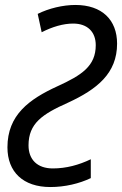

<svg xmlns="http://www.w3.org/2000/svg" viewBox="-20 -744 492 774"><path d="M183 10C242 10 300 -4 346 -26V-102C298 -79 247 -65 193 -65C130 -65 95 -101 95 -158C95 -247 151 -284 254 -330C371 -384 452 -448 452 -568C452 -664 391 -724 284 -724C233 -724 176 -710 132 -688L148 -614C191 -636 235 -649 275 -649C333 -649 366 -615 366 -562C366 -478 310 -441 211 -396C98 -344 10 -281 10 -150C10 -51 73 10 183 10Z"/></svg>

Font: Noto Sans Condensed
Style: Italic
Weight: 400
Width: 3
Italic angle: -12°
Designer: Monotype Design Team
Foundry: Monotype Imaging Inc.
Version: Version 2.013